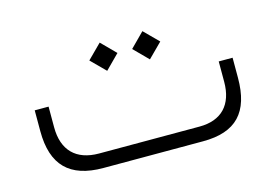

<svg xmlns="http://www.w3.org/2000/svg" viewBox="-70 -608 1060 744"><g transform="rotate(-15 460.0 -236.5)"><path d="M261.2 -58.6C169.4 -58.6 119.1 -109.4 119.1 -201.7V-284.7H63.5V-201.2C63.5 -64.5 128.4 0 262.7 0H662.6C795.4 0 856.9 -64.5 856.9 -203.1V-283.2H801.3V-201.7C801.3 -109.4 752.4 -58.6 664.1 -58.6ZM545.9 -359.9 602.5 -416.5 545.9 -473.1 489.7 -416.5ZM374.5 -359.9 430.7 -416.5 374.5 -473.1 317.9 -416.5Z"/></g></svg>

Font: Shabnam Thin
Style: Regular
Weight: 100
Foundry: DejaVu fonts team - Redesigned by Saber Rastikerdar - Based on Vazir font
Version: Version 5.0.1